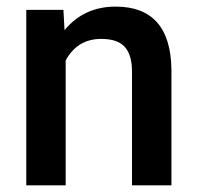

<svg xmlns="http://www.w3.org/2000/svg" viewBox="-20 -558 596 578"><path d="M170.9 -528.3 174.3 -467.3Q232.9 -538.1 328.1 -538.1Q493.2 -538.1 496.1 -349.1V0H377.4V-342.3Q377.4 -392.6 355.7 -416.7Q334 -440.9 284.7 -440.9Q212.9 -440.9 177.7 -376V0H59.1V-528.3Z"/></svg>

Font: Roboto Medium
Style: Regular
Weight: 500
Designer: Google
Version: Version 2.134; 2016; ttfautohint (v1.6)